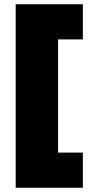

<svg xmlns="http://www.w3.org/2000/svg" viewBox="-20 -762 421 906"><path d="M54 -742H371V-576H254V-42H371V124H54Z"/></svg>

Font: Alexandria Black
Style: Regular
Weight: 900
Designer: Mohamed Gaber
Foundry: Kief Type Foundry
Version: Version 5.100